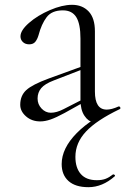

<svg xmlns="http://www.w3.org/2000/svg" viewBox="-20 -497 520 797"><path d="M365 8Q347 8 330.5 -16.5Q314 -41 314 -83V-337Q314 -398 296.5 -426Q279 -454 241 -454Q195 -454 173.5 -425.5Q152 -397 140 -351Q135 -334 126.5 -323.5Q118 -313 101 -313Q85 -313 75 -322.5Q65 -332 65 -346Q65 -371 100.5 -402Q136 -433 187 -455Q238 -477 279 -477Q322 -477 348 -449.5Q374 -422 374 -367V-117Q374 -42 423 -42Q443 -42 472 -55H474Q478 -55 479.5 -50.5Q481 -46 477 -44L372 6Q368 8 365 8ZM64 -62Q64 -100 89 -123Q114 -146 182 -171L325 -223L327 -211L203 -163Q166 -149 151 -131Q136 -113 136 -88Q136 -64 152.5 -46.5Q169 -29 191 -29Q215 -29 244 -44L334 -90L336 -77L248 -28Q213 -9 190 -1Q167 7 147 7Q112 7 88 -14Q64 -35 64 -62ZM293 154Q293 200 315.5 225.5Q338 251 382 251Q404 251 419 245Q434 239 449 227H451Q454 227 456.5 230Q459 233 456 235Q405 280 347 280Q293 280 264.5 254.5Q236 229 236 184Q236 119 298.5 55.5Q361 -8 471 -54L477 -44Q381 2 337 49Q293 96 293 154Z"/></svg>

Font: Cormorant Unicase
Style: Regular
Weight: 400
Designer: Christian Thalmann (Catharsis Fonts)
Foundry: Catharsis Fonts
Version: Version 4.000